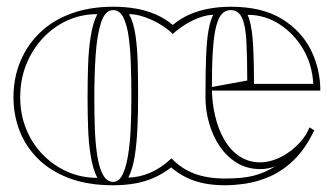

<svg xmlns="http://www.w3.org/2000/svg" viewBox="-20 -535 991 570"><path d="M316 15Q240 15 184 -6.5Q128 -28 91.5 -65Q55 -102 37.5 -148.5Q20 -195 20 -246Q20 -304 40.5 -353Q61 -402 99 -438.5Q137 -475 192 -495Q247 -515 316 -515Q352 -515 383.5 -509.5Q415 -504 442.5 -492Q470 -480 493 -461Q517 -481 544 -492.5Q571 -504 601.5 -509.5Q632 -515 665 -515Q758 -515 816.5 -479Q875 -443 903 -386.5Q931 -330 931 -266H605V-276L714 -296Q714 -366 711.5 -412.5Q709 -459 698.5 -482Q688 -505 664 -505Q649 -505 638.5 -493.5Q628 -482 621.5 -456Q615 -430 612 -386Q609 -342 609 -276Q609 -232 618.5 -191.5Q628 -151 646 -120Q664 -89 691 -71Q718 -53 753 -53Q771 -53 792.5 -60Q814 -67 834.5 -81Q855 -95 872 -114Q889 -133 899 -157L913 -148Q886 -92 852 -59.5Q818 -27 781 -11Q744 5 709.5 10Q675 15 647 15Q615 15 586.5 9.5Q558 4 533.5 -8Q509 -20 488 -38Q465 -20 438.5 -8Q412 4 381.5 9.5Q351 15 316 15ZM316 5Q333 5 343.5 -16Q354 -37 360 -73Q366 -109 368 -154Q370 -199 370 -246Q370 -296 368.5 -342.5Q367 -389 362 -425.5Q357 -462 346 -483.5Q335 -505 316 -505Q292 -505 280 -468Q268 -431 264 -372Q260 -313 260 -246Q260 -200 261.5 -155Q263 -110 268.5 -74Q274 -38 285.5 -16.5Q297 5 316 5ZM734 -286H910Q907 -344 879.5 -390Q852 -436 809 -463.5Q766 -491 715 -491Q726 -467 730 -420Q734 -373 734 -286ZM40 -246Q40 -196 57.5 -152.5Q75 -109 106.5 -76.5Q138 -44 179.5 -25.5Q221 -7 269 -7Q256 -32 249.5 -71Q243 -110 241.5 -155.5Q240 -201 240 -246Q240 -294 241.5 -341Q243 -388 249.5 -428Q256 -468 269 -493Q221 -493 179.5 -474Q138 -455 106.5 -421Q75 -387 57.5 -342.5Q40 -298 40 -246ZM363 -493Q377 -468 382.5 -428.5Q388 -389 389 -341.5Q390 -294 390 -246Q390 -201 388 -155.5Q386 -110 380 -71.5Q374 -33 361 -8Q393 -8 426.5 -22.5Q460 -37 489 -65Q508 -45 531.5 -31.5Q555 -18 584 -11.5Q613 -5 647 -5Q699 -5 731.5 -13Q764 -21 797 -41Q786 -37 775 -35Q764 -33 753 -33Q713 -33 682.5 -52Q652 -71 631.5 -102Q611 -133 600.5 -170.5Q590 -208 590 -246Q590 -322 592 -370.5Q594 -419 599.5 -447.5Q605 -476 613 -491Q596 -491 574.5 -483.5Q553 -476 531.5 -463Q510 -450 493 -434Q468 -459 430.5 -476Q393 -493 363 -493Z"/></svg>

Font: Kalnia Glaze Thin
Style: Regular
Weight: 100
Version: Version 1.110